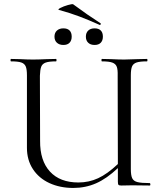

<svg xmlns="http://www.w3.org/2000/svg" viewBox="-20 -916 795 948"><path d="M719 0 633 -1 579 0Q568 0 565 -3.5Q562 -7 562 -19V-86Q507 -34 454.5 -11Q402 12 342 12Q276 12 224 -12Q172 -36 142.5 -81Q113 -126 113 -186V-544Q113 -574 107 -588Q101 -602 85 -607.5Q69 -613 34 -613Q32 -613 32 -619Q32 -625 34 -625L79 -624Q117 -622 143 -622Q169 -622 211 -624L257 -625Q259 -625 259 -619Q259 -613 257 -613Q222 -613 205.5 -607Q189 -601 183.5 -586.5Q178 -572 177 -542L178 -221Q177 -123 226.5 -69Q276 -15 367 -15Q419 -15 464.5 -36Q510 -57 562 -106L561 -542Q562 -572 556.5 -586.5Q551 -601 534.5 -607Q518 -613 483 -613Q481 -613 481 -619Q481 -625 483 -625L528 -624Q568 -622 593 -622Q617 -622 659 -624L706 -625Q708 -625 708 -619Q708 -613 706 -613Q671 -613 654.5 -607.5Q638 -602 632 -588Q626 -574 626 -544V-81Q626 -51 632.5 -36.5Q639 -22 658.5 -17Q678 -12 719 -12Q722 -12 722.5 -6Q723 0 719 0ZM249 -735Q249 -754 261 -765Q273 -776 293 -776Q313 -776 323.5 -765.5Q334 -755 334 -735Q334 -716 323.5 -705Q313 -694 293 -694Q273 -694 261 -705Q249 -716 249 -735ZM404 -735Q404 -754 415.5 -765Q427 -776 447 -776Q467 -776 477.5 -765.5Q488 -755 488 -735Q488 -716 477.5 -705Q467 -694 447 -694Q427 -694 415.5 -705Q404 -716 404 -735ZM271 -867Q263 -869 278.5 -877Q294 -885 315 -891Q336 -897 341 -895Q414 -841 475 -802Q479 -801 477 -796Q475 -791 472 -793Q416 -818 371 -835Q326 -852 271 -867Z"/></svg>

Font: Cormorant Upright
Style: Regular
Weight: 400
Designer: Christian Thalmann (Catharsis Fonts)
Foundry: Catharsis Fonts
Version: Version 3.302